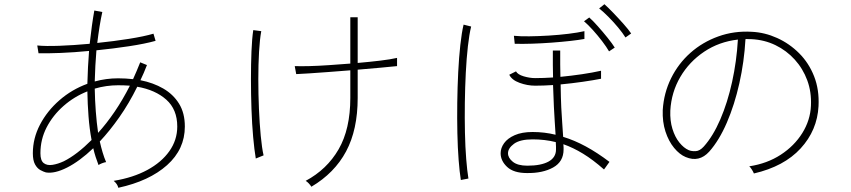

<svg xmlns="http://www.w3.org/2000/svg" viewBox="-20 -854 4040 912"><path d="M542 38Q538 20 520 5Q612 -10 679.5 -46.5Q747 -83 784.5 -136Q822 -189 822 -253Q822 -334 770 -380.5Q718 -427 632 -442Q593 -363 547 -297.5Q501 -232 454 -182Q460 -155 467.5 -130Q475 -105 484 -84Q476 -83 464.5 -78.5Q453 -74 448 -70Q441 -88 434.5 -108Q428 -128 423 -150Q358 -88 298.5 -58Q239 -28 198 -35Q187 -38 172 -46Q157 -54 146.5 -73Q136 -92 136 -126Q136 -197 170 -262Q204 -327 262.5 -378Q321 -429 395 -456Q396 -496 398 -535.5Q400 -575 403 -612Q331 -605 267 -602.5Q203 -600 163 -601L157 -638Q195 -634 262.5 -636.5Q330 -639 406 -646Q411 -691 416.5 -731Q422 -771 428 -804L466 -797Q459 -766 453 -728.5Q447 -691 442 -650Q520 -658 592.5 -669.5Q665 -681 709 -694L719 -660Q669 -646 593.5 -634.5Q518 -623 438 -615Q435 -580 433 -542.5Q431 -505 430 -467Q484 -482 541 -482Q559 -482 577 -481Q595 -480 612 -478Q629 -515 646 -558L678 -545Q671 -526 663 -508Q655 -490 647 -473Q708 -461 755.5 -433.5Q803 -406 830.5 -361.5Q858 -317 858 -253Q858 -145 773.5 -69.5Q689 6 542 38ZM283 -88Q345 -119 415 -189Q405 -242 400.5 -301Q396 -360 395 -420Q332 -395 281.5 -350.5Q231 -306 201.5 -249Q172 -192 172 -126Q172 -91 188 -79Q204 -67 229.5 -71Q255 -75 283 -88ZM446 -223Q486 -267 524.5 -323.5Q563 -380 597 -447Q584 -448 569.5 -448.5Q555 -449 541 -449Q513 -449 485 -445Q457 -441 430 -433Q431 -378 435 -325Q439 -272 446 -223Z M1459 33Q1455 26 1447 17.5Q1439 9 1432 5Q1533 -49 1588.5 -145Q1644 -241 1644 -389V-520Q1592 -516 1541 -512Q1490 -508 1449.5 -505.5Q1409 -503 1387 -502L1380 -540Q1407 -539 1449 -540Q1491 -541 1541.5 -544.5Q1592 -548 1644 -552V-772H1679V-555Q1736 -560 1786 -566Q1836 -572 1866 -579V-540Q1838 -537 1788 -532.5Q1738 -528 1679 -523V-389Q1679 -238 1624 -135Q1569 -32 1459 33ZM1195 -101Q1188 -142 1182.5 -203Q1177 -264 1174.5 -335.5Q1172 -407 1172 -478.5Q1172 -550 1174.5 -610.5Q1177 -671 1183 -711L1221 -706Q1214 -668 1210.5 -608Q1207 -548 1207 -477.5Q1207 -407 1210 -337Q1213 -267 1218.5 -209Q1224 -151 1232 -116Z M2483 -32Q2420 -32 2389 -61Q2358 -90 2358 -126Q2358 -151 2374.5 -174Q2391 -197 2425 -212Q2459 -227 2510 -227Q2566 -227 2619 -214Q2617 -247 2615 -276.5Q2613 -306 2611 -346.5Q2609 -387 2607 -450Q2561 -447 2522 -447Q2485 -447 2448 -460.5Q2411 -474 2399 -499L2431 -515Q2439 -500 2467.5 -491.5Q2496 -483 2522 -483Q2561 -483 2607 -486Q2606 -514 2606 -545.5Q2606 -577 2606 -614H2641Q2641 -578 2641 -547Q2641 -516 2642 -489Q2694 -494 2744.5 -501.5Q2795 -509 2835 -518V-480Q2800 -473 2748 -465.5Q2696 -458 2643 -453Q2644 -386 2646 -344Q2648 -302 2650.5 -271Q2653 -240 2655 -204Q2708 -188 2762.5 -158.5Q2817 -129 2875 -85Q2875 -85 2868.5 -76Q2862 -67 2856 -58.5Q2850 -50 2849 -49Q2797 -95 2749.5 -124Q2702 -153 2656 -169Q2657 -160 2657 -154Q2657 -148 2657 -144Q2657 -86 2607.5 -58.5Q2558 -31 2483 -32ZM2169 1Q2163 -36 2158.5 -94Q2154 -152 2152.5 -222Q2151 -292 2152 -366.5Q2153 -441 2156.5 -511Q2160 -581 2166.5 -640Q2173 -699 2182 -737L2218 -728Q2209 -692 2202.5 -634.5Q2196 -577 2192.5 -508Q2189 -439 2188 -366Q2187 -293 2188.5 -224Q2190 -155 2194.5 -98.5Q2199 -42 2205 -6ZM2485 -67Q2550 -67 2585.5 -86.5Q2621 -106 2621 -144Q2621 -149 2621 -157.5Q2621 -166 2620 -179Q2568 -192 2510 -192Q2450 -192 2421.5 -171Q2393 -150 2393 -126Q2393 -104 2416 -85.5Q2439 -67 2485 -67ZM2425 -646 2421 -684Q2450 -681 2494 -681.5Q2538 -682 2587 -685Q2636 -688 2680.5 -693.5Q2725 -699 2756 -706V-669Q2729 -664 2688.5 -659.5Q2648 -655 2601 -651.5Q2554 -648 2508 -646.5Q2462 -645 2425 -646ZM2951 -676Q2938 -697 2916 -723.5Q2894 -750 2869.5 -774.5Q2845 -799 2826 -814L2851 -834Q2868 -819 2893 -793Q2918 -767 2942 -740Q2966 -713 2978 -695ZM2873 -610Q2861 -631 2840 -658.5Q2819 -686 2796 -711.5Q2773 -737 2754 -753L2779 -771Q2796 -756 2820 -729Q2844 -702 2866.5 -674Q2889 -646 2900 -628Z M3561 -30Q3558 -38 3551 -49Q3544 -60 3539 -64Q3624 -77 3688.5 -119Q3753 -161 3791 -222Q3829 -283 3832 -352Q3835 -417 3814.5 -472.5Q3794 -528 3755 -571Q3716 -614 3663.5 -639.5Q3611 -665 3549 -668Q3546 -668 3540 -668Q3535 -668 3530.5 -668.5Q3526 -669 3521 -668Q3515 -561 3492 -458.5Q3469 -356 3432.5 -271.5Q3396 -187 3349 -134Q3301 -81 3237 -108Q3208 -120 3182 -151.5Q3156 -183 3141 -229Q3126 -275 3128 -331Q3133 -412 3167.5 -482Q3202 -552 3259.5 -603Q3317 -654 3392 -681Q3467 -708 3551 -703Q3613 -700 3671.5 -673.5Q3730 -647 3776 -601Q3822 -555 3847 -491.5Q3872 -428 3868 -350Q3862 -235 3783 -149Q3704 -63 3561 -30ZM3251 -141Q3265 -135 3284.5 -136Q3304 -137 3323 -158Q3367 -207 3401.5 -287Q3436 -367 3457.5 -465Q3479 -563 3485 -666Q3396 -656 3325 -608.5Q3254 -561 3211.5 -488.5Q3169 -416 3164 -329Q3162 -281 3174 -242Q3186 -203 3207 -177Q3228 -151 3251 -141Z"/></svg>

Font: Zen Kaku Gothic New Light
Style: Regular
Weight: 300
Designer: Yoshimichi Ohira
Foundry: Positype
Version: Version 1.002